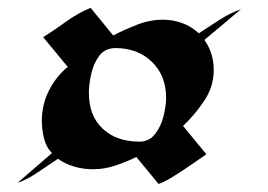

<svg xmlns="http://www.w3.org/2000/svg" viewBox="-20 -631 672 482"><path d="M493.2 -530.8Q516.6 -497.1 516.6 -455.6Q516.6 -413.6 492.7 -377.9Q468.8 -342.3 439.5 -314.9L498 -243.7Q489.3 -237.8 472.9 -226.3Q456.5 -214.8 437.7 -202.4Q418.9 -189.9 402.8 -180.7Q386.7 -171.4 377.9 -169.4L322.3 -236.8Q296.9 -224.6 269.5 -215.3Q242.2 -206.1 213.4 -206.1Q190.4 -206.1 167.5 -212.4Q144.5 -218.8 125.5 -232.4Q105.5 -218.8 75.9 -199Q46.4 -179.2 23.9 -171.9L110.4 -246.6Q95.7 -261.7 90.3 -284.4Q85 -307.1 85 -327.6Q85 -367.7 102.5 -403.1Q120.1 -438.5 150.9 -463.9H149.4L88.4 -537.6Q117.7 -556.2 146.5 -577.1Q175.3 -598.1 207.5 -611.3L264.2 -542Q292.5 -556.6 324.5 -569.1Q356.4 -581.5 389.2 -581.5Q414.1 -581.5 437.5 -573Q460.9 -564.5 479 -547.4Q502.9 -563 530.5 -580.8Q558.1 -598.6 585 -607.9ZM270 -510.3Q243.7 -510.3 229.2 -491Q214.8 -471.7 209 -445.3Q203.1 -418.9 203.1 -398.4Q203.1 -340.3 237.8 -307.9Q272.5 -275.4 330.1 -275.4Q354.5 -275.4 369.4 -294.7Q384.3 -314 390.6 -339.8Q397 -365.7 397 -384.8Q397 -441.4 361.3 -475.8Q325.7 -510.3 270 -510.3Z"/></svg>

Font: Lugrasimo
Style: Regular
Weight: 400
Designer: The DocRepair Project, Astigmatic (AOETI)
Foundry: Google
Version: Version 1.001